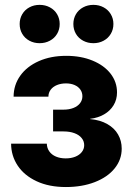

<svg xmlns="http://www.w3.org/2000/svg" viewBox="-20 -754 538 782"><path d="M25.2 -168.9H170.7Q171.1 -151 180.8 -137.4Q190.4 -123.7 207.8 -116.3Q225.2 -108.9 247.6 -108.9Q269.4 -108.9 286.5 -115.7Q303.6 -122.6 313.2 -134.8Q322.9 -147.1 322.9 -162.7Q322.9 -179.1 312.5 -191.8Q302.2 -204.6 283.2 -211.6Q264.3 -218.7 238.8 -218.7H196.2V-307.4H238.8Q261.5 -307.4 278.8 -314.2Q296.2 -321 305.9 -333.5Q315.6 -346.1 315.6 -361.9Q315.6 -377.2 307.3 -389.1Q298.9 -401.1 283.7 -407.7Q268.5 -414.3 248.9 -414.3Q228.2 -414.3 212 -407.6Q195.8 -401 186.6 -388.8Q177.3 -376.5 177.1 -360.3H35.4Q35.6 -408 62.6 -445.8Q89.6 -483.6 138.3 -505.1Q186.9 -526.6 249.7 -526.6Q309.9 -526.6 356.9 -507.2Q403.9 -487.9 430.3 -454.1Q456.6 -420.2 456.6 -377.6Q456.6 -348.4 442.6 -325.4Q428.6 -302.3 403.8 -288.1Q379 -273.8 347 -270V-269Q388.1 -265.3 417.1 -248.7Q446.2 -232.1 460.9 -206.2Q475.7 -180.4 475.7 -148.7Q475.7 -103.6 446.8 -68Q418 -32.4 366.1 -12.3Q314.3 7.8 248.4 7.8Q179.6 7.8 129.1 -15.8Q78.6 -39.4 52 -79.5Q25.4 -119.6 25.2 -168.9ZM278.8 -656.2Q278.8 -678.3 289.3 -696.2Q299.8 -714.1 318.6 -724.1Q337.3 -734.2 360.4 -734.2Q383.4 -734.2 402 -724.1Q420.6 -714.1 431.2 -696.2Q441.9 -678.3 441.9 -656.2Q441.9 -634 431.2 -616.1Q420.6 -598.2 402 -588.2Q383.4 -578.1 360.4 -578.1Q337.3 -578.1 318.6 -588.2Q299.8 -598.2 289.3 -616.1Q278.8 -634 278.8 -656.2ZM60.1 -656.2Q60.1 -678.3 70.6 -696.2Q81.1 -714.1 99.7 -724.1Q118.3 -734.2 141.3 -734.2Q164.4 -734.2 183.1 -724.1Q201.9 -714.1 212.5 -696.2Q223.1 -678.3 223.1 -656.2Q223.1 -634 212.5 -616.1Q201.9 -598.2 183.1 -588.2Q164.4 -578.1 141.3 -578.1Q118.3 -578.1 99.7 -588.2Q81.1 -598.2 70.6 -616.1Q60.1 -634 60.1 -656.2Z"/></svg>

Font: Intratopia Thin
Style: Regular
Weight: 100
Designer: Rasmus Andersson
Foundry: rsms
Version: Version 3.000;Glyphs 3.2.3 (3260)